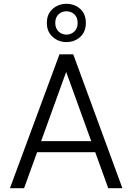

<svg xmlns="http://www.w3.org/2000/svg" viewBox="-20 -984 693 1004"><path d="M32 0 291 -700H363L620 0H546L326 -608L106 0ZM152 -188 172 -246H480L501 -188ZM327 -764Q286 -764 255.5 -791Q225 -818 225 -864Q225 -911 255.5 -937.5Q286 -964 327 -964Q370 -964 399.5 -937.5Q429 -911 429 -864Q429 -818 399.5 -791Q370 -764 327 -764ZM327 -803Q352 -803 369 -819.5Q386 -836 386 -864Q386 -893 369 -909Q352 -925 327 -925Q303 -925 286 -909Q269 -893 269 -864Q269 -836 286 -819.5Q303 -803 327 -803Z"/></svg>

Font: DM Sans 18pt Light
Style: Regular
Weight: 300
Designer: Colophon Foundry, Jonny Pinhorn
Foundry: Colophon Foundry
Version: Version 4.004;gftools[0.9.30]